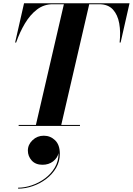

<svg xmlns="http://www.w3.org/2000/svg" viewBox="-20 -770 812 1174"><path d="M150.4 150.4Q150.4 114.3 179.1 87Q207.8 59.8 247.6 59.8Q288.1 59.8 317 87.8Q345.9 115.7 345.9 170.4Q345.9 216.8 323.4 255.9Q300.8 294.9 263.4 323.5Q226.1 352.1 180.9 367.8Q135.7 383.5 90.8 383.5V377.7Q131.6 377.7 175 362.9Q218.5 348.1 255.6 320.4Q292.7 292.7 315.6 253.7Q338.4 214.6 337.9 166.3Q331.5 195.8 304.7 216.7Q277.8 237.5 240 237.5Q197.3 237.5 173.8 211.3Q150.4 185.1 150.4 150.4ZM94 -5.9H199.5L370.6 -744.1H302Q248.5 -744.1 206.3 -711.9Q164.1 -679.7 132.3 -626.3Q100.6 -573 78.6 -510H72.5L127 -750H772L717.5 -510H711.4Q718.5 -573.5 709.1 -626.7Q699.7 -679.9 670.2 -712Q640.6 -744.1 586.9 -744.1H525.6L354.5 -5.9H469V0H94Z"/></svg>

Font: Bodoni* 36
Style: Bold Italic
Weight: 700
Italic angle: -13°
Version: Version 2.000; ttfautohint (v1.8.1)